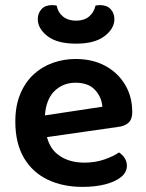

<svg xmlns="http://www.w3.org/2000/svg" viewBox="-20 -718 573 752"><path d="M164 -181Q176 -135 209 -111Q249 -81 311 -81Q353 -81 389 -93.5Q425 -106 446 -121Q460 -112 468.5 -98.5Q477 -85 477 -69Q477 -43 454 -24.5Q431 -6 392 4Q353 14 303 14Q226 14 166.5 -14.5Q107 -43 73.5 -100Q40 -157 40 -242Q40 -303 59 -349Q78 -395 110.5 -425.5Q143 -456 186 -471.5Q229 -487 276 -487Q342 -487 391.5 -460.5Q441 -434 469.5 -387Q498 -340 498 -279Q498 -251 483.5 -237.5Q469 -224 443 -221ZM381 -300Q378 -338 352 -366Q326 -394 276 -394Q225 -394 191 -359Q160 -326 156 -266ZM278 -637Q309 -637 328.5 -653Q348 -669 354 -696Q358 -697 362.5 -697.5Q367 -698 371 -698Q399 -698 413.5 -682Q428 -666 428 -643Q428 -606 389.5 -576.5Q351 -547 278 -547Q204 -547 166 -576.5Q128 -606 128 -643Q128 -666 142.5 -682Q157 -698 184 -698Q189 -698 193.5 -697.5Q198 -697 202 -696Q207 -669 227 -653Q247 -637 278 -637Z"/></svg>

Font: Baloo Bhaijaan 2 SemiBold
Style: Regular
Weight: 600
Designer: Sanskriti Dholi, Noopur Datye and Ek Type
Foundry: Ek Type
Version: Version 1.700